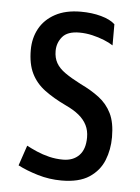

<svg xmlns="http://www.w3.org/2000/svg" viewBox="-46 -595 467 642"><g transform="rotate(5 188.0 -274.0)"><path d="M184 10Q143 10 104.5 -1.5Q66 -13 37 -28L60 -96Q75 -88 94.5 -79.5Q114 -71 136.5 -65.5Q159 -60 183 -60Q217 -60 237 -80.5Q257 -101 257 -141Q257 -164 248 -182Q239 -200 221.5 -214.5Q204 -229 176 -242Q134 -262 104.5 -284Q75 -306 59.5 -337.5Q44 -369 44 -416Q44 -456 61.5 -488Q79 -520 114 -539Q149 -558 200 -558Q237 -558 268 -549.5Q299 -541 315 -526V-455Q303 -463 284.5 -470.5Q266 -478 244.5 -483Q223 -488 201 -488Q161 -488 144 -467.5Q127 -447 127 -420Q127 -397 136.5 -380Q146 -363 166.5 -348.5Q187 -334 220 -317Q256 -300 283 -279.5Q310 -259 325 -228.5Q340 -198 340 -149Q340 -107 325.5 -71Q311 -35 277 -12.5Q243 10 184 10Z"/></g></svg>

Font: Noto Sans Thai ExtraCondensed
Style: Regular
Weight: 400
Width: 2
Designer: Monotype Design Team
Foundry: Monotype Imaging Inc.
Version: Version 2.002